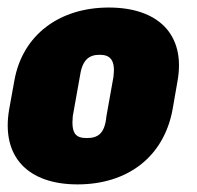

<svg xmlns="http://www.w3.org/2000/svg" viewBox="-41 -480 523 510"><path d="M165 9.8C297.4 9.8 394.5 -63 417.5 -189.9L430.7 -265.6C452.1 -387.2 380.4 -460 248 -460C116.7 -460 18.6 -387.2 -2.9 -265.6L-16.6 -189.9C-38.6 -63 33.7 9.8 165 9.8ZM189.5 -113.3C160.6 -113.3 147.9 -124.5 152.3 -171.4L170.9 -275.4C176.8 -319.8 194.3 -334.5 223.6 -334.5C252.4 -334.5 266.1 -319.8 260.3 -275.4L241.7 -171.4C237.3 -124.5 218.8 -113.3 189.5 -113.3Z"/></svg>

Font: Roboto Flex Super Cond Black
Style: Italic
Weight: 900
Width: 3
Italic angle: -10°
Designer: Berlow after Robertson
Foundry: Google
Version: Version 3.200;Glyphs 3.3 (3311)